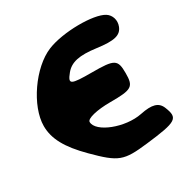

<svg xmlns="http://www.w3.org/2000/svg" viewBox="-183 -1039 1123 1149"><g transform="rotate(-30 378.0 -464.5)"><path d="M295 -842C162 -788 29 -596 29 -458C29 -370 73 -289 177 -185C312 -50 341 -39 512 -59C729 -84 750 -98 714 -188C695 -236 653 -247 570 -230C449 -205 279 -271 279 -342C279 -365 353 -383 445 -383C595 -383 612 -394 612 -488C612 -582 595 -592 441 -592C291 -592 277 -599 325 -658C364 -706 423 -719 535 -704C652 -688 697 -700 716 -748C731 -786 718 -827 687 -847C620 -890 407 -888 295 -842Z"/></g></svg>

Font: Hussar Skorodowane
Style: Bold
Weight: 700
Foundry: Cannot Into Space Fonts
Version: Version 0.892